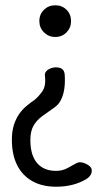

<svg xmlns="http://www.w3.org/2000/svg" viewBox="-20 -530 393 727"><path d="M191 -275Q208 -275 216 -268Q224 -261 225 -248Q227 -218 223.5 -194Q220 -170 211 -152Q202 -134 186 -123Q162 -106 141 -91Q120 -76 107.5 -55Q95 -34 95 0Q95 58 120.5 87.5Q146 117 192 117Q216 117 235.5 106.5Q255 96 269 88Q280 82 294 86Q308 90 318 98Q327 105 327.5 114.5Q328 124 323 132.5Q318 141 307 148Q259 177 192 177Q140 177 102.5 156Q65 135 45 95.5Q25 56 25 -1Q25 -33 32.5 -56.5Q40 -80 52 -97.5Q64 -115 79.5 -128Q95 -141 111 -152Q124 -162 139.5 -183Q155 -204 150 -244Q149 -253 155 -260Q161 -267 171 -271Q181 -275 191 -275ZM189 -510Q215 -510 232 -493Q249 -476 249 -450Q249 -425 232 -407.5Q215 -390 189 -390Q164 -390 146.5 -407.5Q129 -425 129 -450Q129 -476 146.5 -493Q164 -510 189 -510Z"/></svg>

Font: Winky Sans Light
Style: Regular
Weight: 300
Designer: Simon Atzbach
Foundry: typofactur
Version: Version 1.205